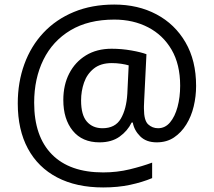

<svg xmlns="http://www.w3.org/2000/svg" viewBox="-20 -734 939 843"><path d="M841 -357Q841 -311 830.5 -267Q820 -223 798 -187.5Q776 -152 744 -130.5Q712 -109 668 -109Q622 -109 595.5 -135.5Q569 -162 563 -196H558Q540 -159 505 -134Q470 -109 417 -109Q341 -109 299.5 -160Q258 -211 258 -295Q258 -361 284 -411.5Q310 -462 357.5 -491Q405 -520 470 -520Q514 -520 556.5 -512.5Q599 -505 623 -496L613 -293Q612 -275 612 -267.5Q612 -260 612 -257Q612 -205 630.5 -188Q649 -171 674 -171Q705 -171 726.5 -196.5Q748 -222 759.5 -264.5Q771 -307 771 -358Q771 -451 733.5 -515.5Q696 -580 630.5 -614Q565 -648 482 -648Q368 -648 289.5 -601Q211 -554 170.5 -471.5Q130 -389 130 -283Q130 -135 208 -56Q286 23 433 23Q494 23 549.5 9.5Q605 -4 648 -20V48Q605 66 551.5 77.5Q498 89 433 89Q315 89 231 45Q147 1 102.5 -81.5Q58 -164 58 -280Q58 -373 87 -452.5Q116 -532 171 -590.5Q226 -649 304.5 -681.5Q383 -714 482 -714Q586 -714 667 -671Q748 -628 794.5 -548Q841 -468 841 -357ZM336 -293Q336 -229 361.5 -200Q387 -171 430 -171Q486 -171 510.5 -213Q535 -255 539 -322L545 -447Q532 -451 512 -454Q492 -457 471 -457Q422 -457 392 -433Q362 -409 349 -371.5Q336 -334 336 -293Z"/></svg>

Font: Noto Sans Javanese
Style: Regular
Weight: 400
Designer: Monotype Design Team
Foundry: Monotype Imaging Inc.
Version: Version 2.004